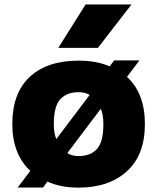

<svg xmlns="http://www.w3.org/2000/svg" viewBox="-20 -828 702 858"><path d="M547.5 -484.5Q627.5 -411 627.5 -273.5Q627.5 -135.5 547 -62.5Q466.5 10.5 331 10.5Q251.5 10.5 192 -16.5L172.5 10H59L115.5 -64.5Q76.5 -100 55.8 -152.5Q35 -205 35 -273.5Q35 -412 113 -484.5Q191 -557 331 -557Q411.5 -557 470 -531.5L490 -558H603ZM331 -416Q278 -416 249.2 -384.5Q220.5 -353 220.5 -274Q220.5 -233.5 231.5 -206.5L380.5 -403.5Q361.5 -416 331 -416ZM331 -130.5Q384.5 -130.5 413.2 -162.2Q442 -194 442 -273Q442 -315 430.5 -342L281 -144Q300 -130.5 331 -130.5ZM240.5 -614 362.5 -808H567.5L417.5 -614Z"/></svg>

Font: Encode Sans Semi Expanded ExtraBold
Style: Regular
Weight: 800
Width: 6
Designer: Multiple Designers
Foundry: Impallari Type
Version: Version 3.000; ttfautohint (v1.8.3) -l 8 -r 50 -G 200 -x 14 